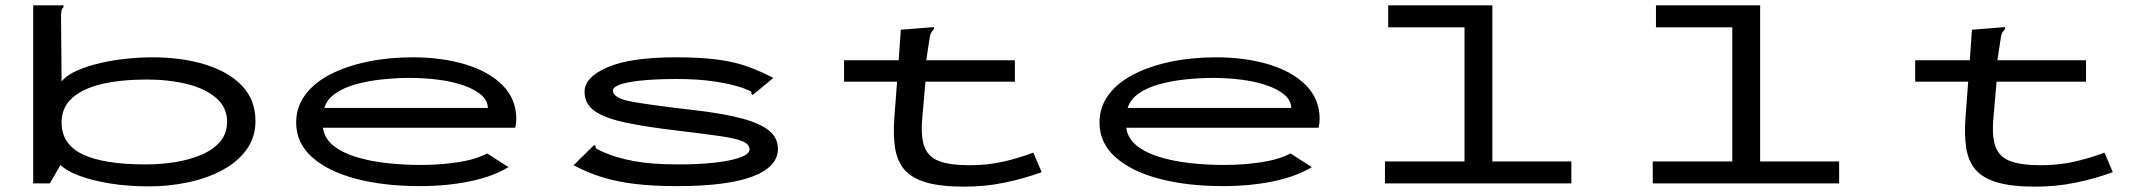

<svg xmlns="http://www.w3.org/2000/svg" viewBox="-20 -685 8040 717"><path d="M537 11Q457 11 390 0Q323 -11 275.5 -29Q228 -47 206 -69L166 0H104V-665H217V-658Q211 -652 209.5 -645Q208 -638 208 -621L210 -381Q230 -405 269 -422Q308 -439 356.5 -450Q405 -461 455 -466Q505 -471 548 -471Q659 -471 746.5 -444Q834 -417 884 -364.5Q934 -312 934 -233Q934 -172 900.5 -126Q867 -80 810 -49.5Q753 -19 682 -4Q611 11 537 11ZM524 -71Q580 -71 633.5 -79.5Q687 -88 731 -106.5Q775 -125 801.5 -155.5Q828 -186 828 -230Q828 -284 787.5 -319Q747 -354 679 -371Q611 -388 528 -388Q433 -388 361.5 -371.5Q290 -355 250 -319.5Q210 -284 210 -228Q210 -146 289 -108.5Q368 -71 524 -71Z M1547 10Q1413 10 1309 -17.5Q1205 -45 1145.5 -98Q1086 -151 1086 -227Q1086 -285 1119.5 -330.5Q1153 -376 1213 -407Q1273 -438 1352 -454.5Q1431 -471 1521 -471Q1630 -471 1718 -444.5Q1806 -418 1857 -366.5Q1908 -315 1908 -241Q1908 -232 1907 -224Q1906 -216 1904 -208H1186Q1191 -169 1224 -142Q1257 -115 1309 -99Q1361 -83 1424 -76Q1487 -69 1551 -69Q1622 -69 1689 -79Q1756 -89 1799 -112L1879 -61Q1822 -26 1735.5 -8Q1649 10 1547 10ZM1191 -282H1802Q1801 -311 1775.5 -332Q1750 -353 1708.5 -367Q1667 -381 1615.5 -387.5Q1564 -394 1511 -394Q1460 -394 1407.5 -388.5Q1355 -383 1309.5 -370.5Q1264 -358 1232.5 -336Q1201 -314 1191 -282Z M2508 10Q2420 10 2352.5 2Q2285 -6 2229.5 -23Q2174 -40 2122 -68L2192 -137L2199 -144L2204 -139Q2204 -131 2210.5 -128Q2217 -125 2231 -118Q2280 -96 2346.5 -83.5Q2413 -71 2512 -71Q2592 -71 2652 -78Q2712 -85 2745.5 -97.5Q2779 -110 2779 -127Q2779 -146 2754 -157Q2729 -168 2670.5 -176.5Q2612 -185 2512 -197Q2392 -211 2315 -227.5Q2238 -244 2200.5 -270.5Q2163 -297 2163 -342Q2163 -397 2249 -434Q2335 -471 2504 -471Q2599 -471 2663 -462Q2727 -453 2774.5 -435.5Q2822 -418 2868 -394L2798 -336L2790 -330L2786 -335Q2787 -344 2780 -346Q2773 -348 2758 -355Q2713 -371 2650 -380.5Q2587 -390 2508 -390Q2396 -390 2332.5 -378.5Q2269 -367 2269 -347Q2269 -318 2341.5 -305Q2414 -292 2570 -274Q2684 -261 2753 -242Q2822 -223 2853.5 -196Q2885 -169 2885 -129Q2885 -62 2790.5 -26Q2696 10 2508 10Z M3132 -460H3336L3344 -574L3457 -583L3467 -584L3468 -577Q3462 -570 3457.5 -563Q3453 -556 3451 -539L3439 -460H3770V-380H3436L3424 -243Q3418 -174 3432.5 -136Q3447 -98 3488 -83Q3529 -68 3601 -68Q3667 -68 3725 -81Q3783 -94 3839 -115L3870 -42Q3801 -17 3729.5 -2.5Q3658 12 3580 12Q3492 12 3438 -4Q3384 -20 3357 -52Q3330 -84 3322.5 -133Q3315 -182 3320 -248L3330 -380H3132Z M4547 10Q4413 10 4309 -17.5Q4205 -45 4145.5 -98Q4086 -151 4086 -227Q4086 -285 4119.5 -330.5Q4153 -376 4213 -407Q4273 -438 4352 -454.5Q4431 -471 4521 -471Q4630 -471 4718 -444.5Q4806 -418 4857 -366.5Q4908 -315 4908 -241Q4908 -232 4907 -224Q4906 -216 4904 -208H4186Q4191 -169 4224 -142Q4257 -115 4309 -99Q4361 -83 4424 -76Q4487 -69 4551 -69Q4622 -69 4689 -79Q4756 -89 4799 -112L4879 -61Q4822 -26 4735.5 -8Q4649 10 4547 10ZM4191 -282H4802Q4801 -311 4775.5 -332Q4750 -353 4708.5 -367Q4667 -381 4615.5 -387.5Q4564 -394 4511 -394Q4460 -394 4407.5 -388.5Q4355 -383 4309.5 -370.5Q4264 -358 4232.5 -336Q4201 -314 4191 -282Z M5152 0V-82H5449V-583H5164V-665H5553V-82H5848V0Z M6152 0V-82H6449V-583H6164V-665H6553V-82H6848V0Z M7132 -460H7336L7344 -574L7457 -583L7467 -584L7468 -577Q7462 -570 7457.5 -563Q7453 -556 7451 -539L7439 -460H7770V-380H7436L7424 -243Q7418 -174 7432.5 -136Q7447 -98 7488 -83Q7529 -68 7601 -68Q7667 -68 7725 -81Q7783 -94 7839 -115L7870 -42Q7801 -17 7729.5 -2.5Q7658 12 7580 12Q7492 12 7438 -4Q7384 -20 7357 -52Q7330 -84 7322.5 -133Q7315 -182 7320 -248L7330 -380H7132Z"/></svg>

Font: Inconsolata UltraExpanded Medium
Style: Regular
Weight: 500
Width: 9
Monospace: yes
Designer: Raph Levien, Cyreal, Brenton Simpson
Foundry: Raph Levien, Cyreal, Google
Version: Version 3.001; ttfautohint (v1.8.2.53-6de2)